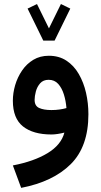

<svg xmlns="http://www.w3.org/2000/svg" viewBox="-20 -663 499 948"><path d="M193.8 -462.4 116.2 -620.6 162.6 -643.1 221.7 -522.9 280.8 -643.1 327.1 -620.6 249.5 -462.4ZM416.5 -99.1Q416.5 61 329.1 147.7Q241.7 234.4 84.5 264.6L43.5 153.8Q147.9 133.8 215.1 93Q282.2 52.2 297.9 -8.3Q282.7 -4.4 265.6 -1.7Q248.5 1 234.4 1Q143.6 1 93.5 -38.8Q43.5 -78.6 43.5 -165.5Q43.5 -203.6 54.9 -242.7Q66.4 -281.7 88.9 -314.7Q111.3 -347.7 144.5 -367.7Q177.7 -387.7 221.2 -387.7Q271.5 -387.7 308.3 -363.3Q345.2 -338.9 369.1 -297.4Q393.1 -255.9 404.8 -204.6Q416.5 -153.3 416.5 -99.1ZM233.9 -119.6Q254.9 -119.6 273.9 -122.3Q293 -125 308.1 -129.4Q305.2 -165.5 295.2 -197.3Q285.2 -229 267.1 -249Q249 -269 220.2 -269Q193.4 -269 178.2 -251.7Q163.1 -234.4 157 -211.2Q150.9 -188 150.9 -169.9Q150.9 -140.1 173.3 -129.9Q195.8 -119.6 233.9 -119.6Z"/></svg>

Font: Vazirmatn RD UI FD SemiBold
Style: Regular
Weight: 600
Designer: Saber Rastikerdar
Foundry: Saber Rastikerdar
Version: Version 33.003